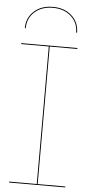

<svg xmlns="http://www.w3.org/2000/svg" viewBox="-63 -996 483 1032"><g transform="rotate(5 178.5 -480.5)"><path d="M27 -752H330V-747H181V-5H330V0H27V-5H176V-747H27ZM316 -834Q316 -888 278 -922Q240 -956 180 -956Q120 -956 82 -922Q44 -888 44 -834H39Q39 -890 78.5 -925.5Q118 -961 180 -961Q242 -961 281.5 -925.5Q321 -890 321 -834Z"/></g></svg>

Font: Hepta Slab Hairline
Style: Regular
Weight: 400
Designer: Michael LaGattuta
Foundry: Michael LaGattuta
Version: Version 1.100; ttfautohint (v1.8) -l 8 -r 50 -G 200 -x 14 -D